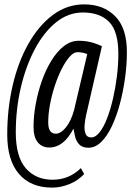

<svg xmlns="http://www.w3.org/2000/svg" viewBox="-20 -733 599 876"><path d="M218 123Q120 123 66.5 60.5Q13 -2 13 -119Q13 -237 38 -344Q63 -451 110 -534Q157 -617 221.5 -665Q286 -713 364 -713Q452 -713 505.5 -659Q559 -605 559 -495Q559 -438 550.5 -377Q542 -316 527 -259.5Q512 -203 490.5 -157.5Q469 -112 442 -85.5Q415 -59 384 -59Q356 -59 342 -73.5Q328 -88 323 -108.5Q318 -129 315 -146Q271 -60 205 -60Q172 -60 152.5 -83.5Q133 -107 133 -154Q133 -204 143 -258.5Q153 -313 171 -364Q189 -415 214.5 -456.5Q240 -498 271.5 -522.5Q303 -547 339 -547Q367 -547 392.5 -541Q418 -535 445 -522L373 -208Q368 -187 366 -163Q364 -139 370.5 -122.5Q377 -106 396 -106Q416 -106 434.5 -129.5Q453 -153 468.5 -193Q484 -233 495.5 -283Q507 -333 513.5 -385.5Q520 -438 520 -487Q520 -590 478 -633Q436 -676 358 -676Q291 -676 235 -630.5Q179 -585 138 -507Q97 -429 74.5 -331.5Q52 -234 52 -129Q52 -18 97.5 34.5Q143 87 220 87Q295 87 349 34L364 61Q336 91 296.5 107Q257 123 218 123ZM235 -123Q257 -123 280.5 -151.5Q304 -180 318 -231L378 -486Q357 -495 333 -495Q316 -495 297.5 -474Q279 -453 261.5 -418.5Q244 -384 230 -341.5Q216 -299 208 -255.5Q200 -212 200 -174Q200 -123 235 -123Z"/></svg>

Font: Georama Condensed
Style: Italic
Weight: 400
Width: 3
Italic angle: -9°
Designer: Jean-Baptiste Levee
Foundry: Production Type
Version: Version 1.000